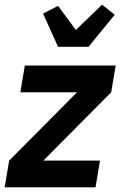

<svg xmlns="http://www.w3.org/2000/svg" viewBox="-20 -800 540 820"><path d="M0 0 19 -114 309 -406H67L86 -520H474L455 -406L165 -114H407L388 0ZM228 -600 164 -742 228 -775 304 -672 416 -780 470 -737 358 -600Z"/></svg>

Font: Iosevka Heavy Oblique
Style: Regular
Weight: 900
Italic angle: -9°
Monospace: yes
Designer: Belleve Invis
Foundry: Belleve Invis
Version: Version 32.5.0; ttfautohint (v1.8.4)